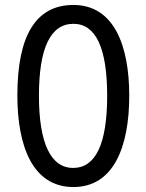

<svg xmlns="http://www.w3.org/2000/svg" viewBox="-20 -744 590 774"><path d="M501 -358C501 -563 438 -724 276 -724C126 -724 50 -603 50 -359C50 -156 111 10 276 10C438 10 501 -152 501 -358ZM137 -358C137 -549 183 -648 276 -648C366 -648 412 -551 412 -358C412 -163 365 -67 275 -67C185 -67 137 -166 137 -358Z"/></svg>

Font: Noto Sans Sinhala ExtraCondensed
Style: Regular
Weight: 400
Width: 2
Designer: Jelle Bosma - Monotype Design Team
Foundry: Monotype Imaging Inc.
Version: Version 2.006